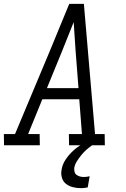

<svg xmlns="http://www.w3.org/2000/svg" viewBox="-33 -755 653 998"><path d="M-12 0 -13 -58H45L226 -490L327 -735H403L461 -58H511L512 0H326L325 -58H393L379 -239H187L113 -58H173L174 0ZM211 -297H375L360 -490Q357 -527 355 -565Q353 -603 350 -640Q335 -603 320 -565Q305 -527 290 -490ZM388 223Q367 223 346.5 218Q326 213 310.5 201Q295 189 289 169.5Q283 150 287 128Q291 100 308 74.5Q325 49 347.5 28.5Q370 8 396.5 -7Q423 -22 451 -32L446 0Q430 11 415.5 24Q401 37 389 52Q377 67 366.5 83.5Q356 100 353 118Q352 128 354.5 138Q357 148 365 154Q373 160 383 162.5Q393 165 403 165Q410 165 418 164Q426 163 433 161L423 219Q415 221 406 222Q397 223 388 223Z"/></svg>

Font: Iosevka Etoile Light
Style: Italic
Weight: 300
Italic angle: -9°
Designer: Belleve Invis
Foundry: Belleve Invis
Version: Version 22.1.2; ttfautohint (v1.8.4)